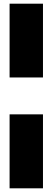

<svg xmlns="http://www.w3.org/2000/svg" viewBox="-20 -811 285 1041"><path d="M213 -391H32V-791H213ZM32 -191H213V210H32Z"/></svg>

Font: Georama Black
Style: Regular
Weight: 900
Designer: Jean-Baptiste Levee
Foundry: Production Type
Version: Version 1.001